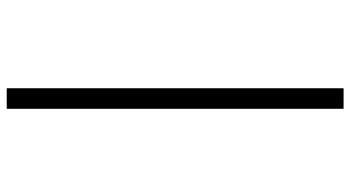

<svg xmlns="http://www.w3.org/2000/svg" viewBox="-255 -535 1040 570"><g transform="rotate(-90 265.0 -250.0)"><path d="M227 -750H288V250H227Z"/></g></svg>

Font: Panefresco 250wt
Style: Regular
Weight: 300
Version: Version 1.000